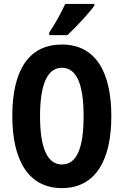

<svg xmlns="http://www.w3.org/2000/svg" viewBox="-20 -953 633 983"><path d="M463 -924V-933H314C293 -888 267 -839 232 -786V-773H325C371 -816 436 -886 463 -924ZM550 -358C550 -585 469 -725 297 -725C131 -725 43 -599 43 -359C43 -133 125 10 297 10C468 10 550 -131 550 -358ZM185 -358C185 -522 223 -606 297 -606C371 -606 408 -525 408 -358C408 -190 371 -111 297 -111C223 -111 185 -194 185 -358Z"/></svg>

Font: Noto Sans Armenian ExtraCondensed
Style: Regular
Weight: 400
Width: 2
Designer: Monotype Design Team
Foundry: Monotype Imaging Inc.
Version: Version 2.008